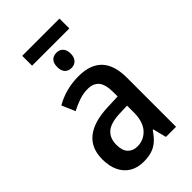

<svg xmlns="http://www.w3.org/2000/svg" viewBox="-253 -914 1006 1006"><g transform="rotate(-45 249.5 -411.5)"><path d="M401 -833V-760H125V-833ZM263 -718Q285 -718 299 -704Q313 -690 313 -661Q313 -634 299 -619.5Q285 -605 263 -605Q240 -605 226.5 -619.5Q213 -634 213 -661Q213 -690 226.5 -704Q240 -718 263 -718ZM258 -549Q345 -549 388.5 -503Q432 -457 432 -364V0H357L338 -75H334Q315 -46 294 -27Q273 -8 246.5 1Q220 10 182 10Q138 10 105.5 -9.5Q73 -29 55.5 -65.5Q38 -102 38 -153Q38 -235 91.5 -278.5Q145 -322 251 -326L328 -329V-359Q328 -418 307 -443Q286 -468 245 -468Q213 -468 181.5 -457.5Q150 -447 118 -430L86 -504Q121 -525 165 -537Q209 -549 258 -549ZM271 -258Q202 -255 173 -228.5Q144 -202 144 -154Q144 -111 164 -90.5Q184 -70 216 -70Q265 -70 297 -106Q329 -142 329 -211V-260Z"/></g></svg>

Font: Noto Sans Display SemiCondensed Medium
Style: Regular
Weight: 500
Width: 4
Designer: Monotype Design Team
Foundry: Monotype Imaging Inc.
Version: Version 2.003